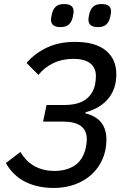

<svg xmlns="http://www.w3.org/2000/svg" viewBox="-20 -917 618 949"><path d="M246 12Q166 12 105.5 -18Q45 -48 9 -111L81 -166Q110 -117 153 -94.5Q196 -72 248 -72Q308 -72 349 -99Q390 -126 404 -186Q406 -197 407.5 -207.5Q409 -218 409 -229Q409 -316 291 -316H193L210 -398H295Q366 -398 403 -425Q440 -452 450 -500Q452 -510 453 -520.5Q454 -531 454 -542Q454 -581 426.5 -603.5Q399 -626 342 -626Q287 -626 243.5 -605Q200 -584 170 -547L111 -606Q153 -654 212.5 -682Q272 -710 350 -710Q451 -710 503 -667.5Q555 -625 555 -550Q555 -478 515.5 -430Q476 -382 403 -362L402 -357Q456 -343 481 -310.5Q506 -278 506 -228Q506 -174 486.5 -130Q467 -86 432.5 -54.5Q398 -23 350.5 -5.5Q303 12 246 12ZM279 -783Q232 -783 232 -820Q232 -827 236 -846Q241 -870 255 -883.5Q269 -897 297 -897Q344 -897 344 -860Q344 -853 340 -834Q335 -810 321 -796.5Q307 -783 279 -783ZM464 -783Q417 -783 417 -820Q417 -827 421 -846Q426 -870 440 -883.5Q454 -897 482 -897Q529 -897 529 -860Q529 -853 525 -834Q520 -810 506 -796.5Q492 -783 464 -783Z"/></svg>

Font: IBM Plex Sans Text
Style: Italic
Weight: 450
Italic angle: -11°
Designer: Mike Abbink, Paul van der Laan, Pieter van Rosmalen
Foundry: Bold Monday
Version: Version 3.005